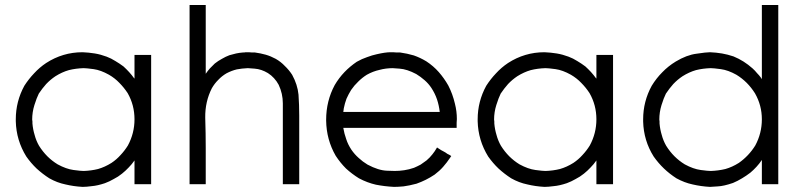

<svg xmlns="http://www.w3.org/2000/svg" viewBox="-20 -727 3201 766"><path d="M516.6 -413.1Q516.6 -419.9 516.6 -427.7Q516.6 -434.6 516.6 -441.4Q516.6 -450.2 516.6 -460Q516.6 -468.8 516.6 -477.5Q516.6 -485.4 516.6 -492.2Q516.6 -500 516.6 -507.8Q518.6 -507.8 520.5 -507.8Q522.5 -507.8 524.4 -507.8Q526.4 -507.8 528.3 -507.8Q529.3 -507.8 531.2 -507.8Q535.2 -507.8 539.1 -507.8Q543 -507.8 547.9 -507.8Q551.8 -507.8 555.7 -507.8Q559.6 -507.8 563.5 -507.8Q568.4 -507.8 573.2 -507.8Q578.1 -507.8 583 -507.8Q583 -505.9 583 -503.9Q583 -502 583 -500Q583 -443.4 583 -386.7Q583 -329.1 583 -272.5Q583 -233.4 583 -194.3Q583 -155.3 583 -116.2Q583 -85.9 583 -54.7Q583 -23.4 583 7.8Q581.1 7.8 579.1 7.8Q577.1 7.8 575.2 7.8Q569.3 7.8 563.5 7.8Q557.6 7.8 551.8 7.8Q547.9 7.8 543.9 7.8Q540 7.8 536.1 7.8Q531.2 7.8 526.4 7.8Q521.5 7.8 516.6 7.8Q516.6 5.9 516.6 3.9Q516.6 2 516.6 0Q516.6 -12.7 516.6 -25.4Q516.6 -38.1 516.6 -51.8Q516.6 -60.5 516.6 -69.3Q516.6 -78.1 516.6 -86.9Q505.9 -71.3 493.2 -58.6Q481.4 -45.9 466.8 -34.2Q451.2 -21.5 433.6 -12.7Q417 -2.9 398.4 3.9Q369.1 13.7 346.7 15.6Q324.2 18.6 309.6 18.6Q273.4 16.6 241.2 8.8Q208 2 176.8 -15.6Q149.4 -33.2 126 -54.7Q103.5 -76.2 85 -102.5Q44.9 -167 43 -243.2Q43 -247.1 43 -251Q43 -322.3 77.1 -384.8Q94.7 -412.1 116.2 -434.6Q137.7 -458 164.1 -475.6Q197.3 -497.1 233.4 -507.8Q269.5 -518.6 309.6 -518.6Q334 -517.6 358.4 -513.7Q381.8 -509.8 405.3 -501Q423.8 -494.1 440.4 -483.4Q457 -473.6 472.7 -461.9Q484.4 -451.2 495.1 -439.5Q505.9 -427.7 515.6 -414.1Q516.6 -414.1 516.6 -414.1Q516.6 -413.1 516.6 -413.1ZM108.4 -250Q108.4 -246.1 109.4 -242.2Q109.4 -238.3 109.4 -234.4Q111.3 -210.9 118.2 -188.5Q124 -166 135.7 -145.5Q150.4 -122.1 168.9 -103.5Q187.5 -85 210 -71.3Q244.1 -52.7 273.4 -48.8Q302.7 -44.9 313.5 -44.9Q343.8 -45.9 371.1 -52.7Q398.4 -60.5 424.8 -77.1Q445.3 -90.8 460.9 -108.4Q477.5 -126 490.2 -146.5Q516.6 -195.3 516.6 -251Q516.6 -307.6 489.3 -355.5Q474.6 -377.9 456.1 -396.5Q438.5 -415 415 -428.7Q381.8 -447.3 353.5 -451.2Q324.2 -455.1 313.5 -455.1Q282.2 -454.1 254.9 -447.3Q227.5 -439.5 201.2 -422.9Q180.7 -409.2 164.1 -391.6Q148.4 -374 134.8 -353.5Q126 -335.9 117.2 -307.6Q108.4 -279.3 108.4 -250Z M800.8 -432.6Q808.6 -444.3 817.4 -454.1Q827.1 -463.9 836.9 -473.6Q850.6 -484.4 865.2 -492.2Q879.9 -501 895.5 -506.8Q909.2 -510.7 921.9 -513.7Q935.5 -516.6 949.2 -517.6Q952.1 -517.6 954.1 -517.6Q957 -518.6 960 -518.6Q960.9 -518.6 964.8 -518.6Q969.7 -518.6 972.7 -518.6Q978.5 -518.6 985.4 -517.6Q991.2 -517.6 997.1 -517.6Q1019.5 -514.6 1040 -508.8Q1060.5 -502.9 1080.1 -492.2Q1100.6 -480.5 1116.2 -463.9Q1132.8 -448.2 1145.5 -428.7Q1167 -389.6 1170.9 -349.6Q1173.8 -308.6 1173.8 -265.6Q1173.8 -239.3 1173.8 -212.9Q1173.8 -186.5 1173.8 -161.1Q1173.8 -135.7 1173.8 -111.3Q1173.8 -86.9 1173.8 -61.5Q1173.8 -44.9 1173.8 -27.3Q1173.8 -9.8 1173.8 7.8Q1171.9 7.8 1170.9 7.8Q1168.9 7.8 1167 7.8Q1161.1 7.8 1155.3 7.8Q1149.4 7.8 1143.6 7.8Q1139.6 7.8 1135.7 7.8Q1131.8 7.8 1127.9 7.8Q1123 7.8 1118.2 7.8Q1113.3 7.8 1108.4 7.8Q1108.4 5.9 1108.4 3.9Q1108.4 2 1108.4 0Q1108.4 -35.2 1108.4 -70.3Q1108.4 -106.4 1108.4 -141.6Q1108.4 -166 1108.4 -189.5Q1108.4 -213.9 1108.4 -238.3Q1108.4 -276.4 1108.4 -314.5Q1108.4 -353.5 1091.8 -388.7Q1084 -403.3 1073.2 -415Q1062.5 -426.8 1048.8 -435.5Q1022.5 -451.2 996.1 -453.1Q970.7 -455.1 968.8 -455.1Q945.3 -454.1 924.8 -450.2Q904.3 -445.3 883.8 -434.6Q865.2 -423.8 850.6 -408.2Q835.9 -393.6 825.2 -375Q797.9 -321.3 798.8 -257.8Q800.8 -194.3 800.8 -136.7Q800.8 -115.2 800.8 -94.7Q800.8 -73.2 800.8 -52.7Q800.8 -37.1 800.8 -22.5Q800.8 -7.8 800.8 7.8Q798.8 7.8 797.9 7.8Q795.9 7.8 793.9 7.8Q788.1 7.8 782.2 7.8Q776.4 7.8 770.5 7.8Q766.6 7.8 762.7 7.8Q758.8 7.8 754.9 7.8Q751 7.8 746.1 7.8Q741.2 7.8 736.3 7.8Q736.3 5.9 736.3 3.9Q736.3 2 736.3 0Q736.3 -80.1 736.3 -159.2Q736.3 -238.3 736.3 -318.4Q736.3 -373 736.3 -427.7Q736.3 -482.4 736.3 -537.1Q736.3 -579.1 736.3 -622.1Q736.3 -665 736.3 -707Q738.3 -707 740.2 -707Q742.2 -707 744.1 -707Q749 -707 754.9 -707Q760.7 -707 766.6 -707Q770.5 -707 774.4 -707Q778.3 -707 782.2 -707Q787.1 -707 792 -707Q796.9 -707 800.8 -707Q800.8 -706.1 800.8 -704.1Q800.8 -702.1 800.8 -700.2Q800.8 -666 800.8 -632.8Q800.8 -599.6 800.8 -565.4Q800.8 -543 800.8 -519.5Q800.8 -497.1 800.8 -473.6Q800.8 -465.8 800.8 -459Q800.8 -451.2 800.8 -443.4Q800.8 -440.4 800.8 -437.5Q800.8 -435.5 800.8 -432.6Z M1349.6 -216.8Q1353.5 -193.4 1361.3 -171.9Q1368.2 -150.4 1381.8 -129.9Q1394.5 -111.3 1411.1 -96.7Q1426.8 -82 1446.3 -70.3Q1490.2 -46.9 1524.4 -45.9Q1559.6 -44.9 1552.7 -44.9Q1573.2 -44.9 1592.8 -47.9Q1612.3 -50.8 1631.8 -57.6Q1645.5 -63.5 1658.2 -70.3Q1669.9 -78.1 1681.6 -86.9Q1695.3 -98.6 1705.1 -111.3Q1714.8 -123 1723.6 -138.7Q1724.6 -137.7 1726.6 -136.7Q1728.5 -135.7 1729.5 -134.8Q1735.4 -130.9 1740.2 -127.9Q1746.1 -125 1751 -122.1Q1754.9 -120.1 1757.8 -118.2Q1761.7 -115.2 1764.6 -113.3Q1768.6 -111.3 1772.5 -109.4Q1776.4 -106.4 1780.3 -104.5Q1779.3 -102.5 1778.3 -101.6Q1777.3 -99.6 1776.4 -98.6Q1762.7 -78.1 1748 -61.5Q1733.4 -44.9 1713.9 -30.3Q1696.3 -18.6 1678.7 -9.8Q1661.1 -1 1641.6 5.9Q1612.3 13.7 1589.8 16.6Q1567.4 18.6 1551.8 18.6Q1513.7 16.6 1479.5 9.8Q1445.3 2 1412.1 -15.6Q1383.8 -33.2 1360.4 -54.7Q1337.9 -77.1 1319.3 -105.5Q1282.2 -169.9 1281.2 -246.1Q1281.2 -248 1281.2 -249Q1281.2 -324.2 1315.4 -387.7Q1332 -416 1354.5 -439.5Q1376 -461.9 1403.3 -480.5Q1423.8 -492.2 1444.3 -499Q1464.8 -506.8 1483.4 -510.7Q1517.6 -518.6 1538.1 -518.6Q1558.6 -518.6 1547.9 -518.6Q1554.7 -518.6 1562.5 -517.6Q1569.3 -517.6 1576.2 -517.6Q1604.5 -513.7 1630.9 -505.9Q1656.2 -497.1 1680.7 -482.4Q1709 -463.9 1730.5 -439.5Q1752 -415 1768.6 -385.7Q1786.1 -351.6 1794.9 -313.5Q1802.7 -283.2 1802.7 -252Q1802.7 -244.1 1801.8 -237.3Q1801.8 -234.4 1801.8 -232.4Q1801.8 -230.5 1801.8 -228.5Q1801.8 -225.6 1801.8 -222.7Q1801.8 -219.7 1801.8 -216.8Q1799.8 -216.8 1797.9 -216.8Q1795.9 -216.8 1793.9 -216.8Q1739.3 -216.8 1684.6 -216.8Q1629.9 -216.8 1575.2 -216.8Q1539.1 -216.8 1502.9 -216.8Q1466.8 -216.8 1430.7 -216.8Q1420.9 -216.8 1410.2 -216.8Q1399.4 -216.8 1388.7 -216.8Q1378.9 -216.8 1369.1 -216.8Q1359.4 -216.8 1349.6 -216.8ZM1349.6 -280.3Q1372.1 -280.3 1394.5 -280.3Q1417 -280.3 1438.5 -280.3Q1472.7 -280.3 1505.9 -280.3Q1540 -280.3 1573.2 -280.3Q1614.3 -280.3 1654.3 -280.3Q1694.3 -280.3 1734.4 -280.3Q1731.4 -306.6 1723.6 -330.1Q1715.8 -353.5 1701.2 -376Q1689.5 -393.6 1673.8 -407.2Q1658.2 -420.9 1640.6 -431.6Q1603.5 -451.2 1574.2 -453.1Q1544.9 -455.1 1547.9 -455.1Q1519.5 -455.1 1494.1 -448.2Q1467.8 -442.4 1443.4 -428.7Q1424.8 -417 1409.2 -401.4Q1393.6 -386.7 1380.9 -368.2Q1370.1 -350.6 1362.3 -333Q1355.5 -314.5 1351.6 -294.9Q1350.6 -291 1350.6 -287.1Q1349.6 -284.2 1349.6 -280.3Z M2359.4 -413.1Q2359.4 -419.9 2359.4 -427.7Q2359.4 -434.6 2359.4 -441.4Q2359.4 -450.2 2359.4 -460Q2359.4 -468.8 2359.4 -477.5Q2359.4 -485.4 2359.4 -492.2Q2359.4 -500 2359.4 -507.8Q2361.3 -507.8 2363.3 -507.8Q2365.2 -507.8 2367.2 -507.8Q2369.1 -507.8 2371.1 -507.8Q2372.1 -507.8 2374 -507.8Q2377.9 -507.8 2381.8 -507.8Q2385.7 -507.8 2390.6 -507.8Q2394.5 -507.8 2398.4 -507.8Q2402.3 -507.8 2406.2 -507.8Q2411.1 -507.8 2416 -507.8Q2420.9 -507.8 2425.8 -507.8Q2425.8 -505.9 2425.8 -503.9Q2425.8 -502 2425.8 -500Q2425.8 -443.4 2425.8 -386.7Q2425.8 -329.1 2425.8 -272.5Q2425.8 -233.4 2425.8 -194.3Q2425.8 -155.3 2425.8 -116.2Q2425.8 -85.9 2425.8 -54.7Q2425.8 -23.4 2425.8 7.8Q2423.8 7.8 2421.9 7.8Q2419.9 7.8 2418 7.8Q2412.1 7.8 2406.2 7.8Q2400.4 7.8 2394.5 7.8Q2390.6 7.8 2386.7 7.8Q2382.8 7.8 2378.9 7.8Q2374 7.8 2369.1 7.8Q2364.3 7.8 2359.4 7.8Q2359.4 5.9 2359.4 3.9Q2359.4 2 2359.4 0Q2359.4 -12.7 2359.4 -25.4Q2359.4 -38.1 2359.4 -51.8Q2359.4 -60.5 2359.4 -69.3Q2359.4 -78.1 2359.4 -86.9Q2348.6 -71.3 2335.9 -58.6Q2324.2 -45.9 2309.6 -34.2Q2293.9 -21.5 2276.4 -12.7Q2259.8 -2.9 2241.2 3.9Q2211.9 13.7 2189.5 15.6Q2167 18.6 2152.3 18.6Q2116.2 16.6 2084 8.8Q2050.8 2 2019.5 -15.6Q1992.2 -33.2 1968.8 -54.7Q1946.3 -76.2 1927.7 -102.5Q1887.7 -167 1885.7 -243.2Q1885.7 -247.1 1885.7 -251Q1885.7 -322.3 1919.9 -384.8Q1937.5 -412.1 1959 -434.6Q1980.5 -458 2006.8 -475.6Q2040 -497.1 2076.2 -507.8Q2112.3 -518.6 2152.3 -518.6Q2176.8 -517.6 2201.2 -513.7Q2224.6 -509.8 2248 -501Q2266.6 -494.1 2283.2 -483.4Q2299.8 -473.6 2315.4 -461.9Q2327.1 -451.2 2337.9 -439.5Q2348.6 -427.7 2358.4 -414.1Q2359.4 -414.1 2359.4 -414.1Q2359.4 -413.1 2359.4 -413.1ZM1951.2 -250Q1951.2 -246.1 1952.1 -242.2Q1952.1 -238.3 1952.1 -234.4Q1954.1 -210.9 1960.9 -188.5Q1966.8 -166 1978.5 -145.5Q1993.2 -122.1 2011.7 -103.5Q2030.3 -85 2052.7 -71.3Q2086.9 -52.7 2116.2 -48.8Q2145.5 -44.9 2156.2 -44.9Q2186.5 -45.9 2213.9 -52.7Q2241.2 -60.5 2267.6 -77.1Q2288.1 -90.8 2303.7 -108.4Q2320.3 -126 2333 -146.5Q2359.4 -195.3 2359.4 -251Q2359.4 -307.6 2332 -355.5Q2317.4 -377.9 2298.8 -396.5Q2281.2 -415 2257.8 -428.7Q2224.6 -447.3 2196.3 -451.2Q2167 -455.1 2156.2 -455.1Q2125 -454.1 2097.7 -447.3Q2070.3 -439.5 2043.9 -422.9Q2023.4 -409.2 2006.8 -391.6Q1991.2 -374 1977.5 -353.5Q1968.8 -335.9 1960 -307.6Q1951.2 -279.3 1951.2 -250Z M3019.5 -411.1Q3019.5 -442.4 3019.5 -473.6Q3019.5 -504.9 3019.5 -536.1Q3019.5 -561.5 3019.5 -586.9Q3019.5 -612.3 3019.5 -636.7Q3019.5 -654.3 3019.5 -671.9Q3019.5 -689.5 3019.5 -707Q3021.5 -707 3023.4 -707Q3025.4 -707 3027.3 -707Q3029.3 -707 3031.2 -707Q3032.2 -707 3034.2 -707Q3038.1 -707 3042 -707Q3045.9 -707 3049.8 -707Q3053.7 -707 3057.6 -707Q3061.5 -707 3065.4 -707Q3070.3 -707 3075.2 -707Q3080.1 -707 3085 -707Q3085 -706.1 3085 -704.1Q3085 -702.1 3085 -700.2Q3085 -620.1 3085 -541Q3085 -460.9 3085 -381.8Q3085 -327.1 3085 -272.5Q3085 -217.8 3085 -163.1Q3085 -121.1 3085 -78.1Q3085 -35.2 3085 7.8Q3083 7.8 3081.1 7.8Q3079.1 7.8 3077.1 7.8Q3071.3 7.8 3065.4 7.8Q3060.5 7.8 3054.7 7.8Q3050.8 7.8 3046.9 7.8Q3043 7.8 3039.1 7.8Q3034.2 7.8 3029.3 7.8Q3024.4 7.8 3019.5 7.8Q3019.5 5.9 3019.5 3.9Q3019.5 2 3019.5 0Q3019.5 -13.7 3019.5 -26.4Q3019.5 -40 3019.5 -52.7Q3019.5 -61.5 3019.5 -71.3Q3019.5 -80.1 3019.5 -88.9Q3009.8 -74.2 2998 -61.5Q2986.3 -48.8 2973.6 -38.1Q2957 -25.4 2940.4 -15.6Q2922.9 -4.9 2904.3 2.9Q2867.2 15.6 2843.8 16.6Q2819.3 18.6 2812.5 18.6Q2776.4 16.6 2743.2 8.8Q2710.9 2 2678.7 -15.6Q2651.4 -33.2 2628.9 -54.7Q2606.4 -76.2 2587.9 -102.5Q2547.9 -166 2545.9 -242.2Q2545.9 -246.1 2545.9 -251Q2545.9 -322.3 2580.1 -384.8Q2598.6 -415 2622.1 -438.5Q2645.5 -462.9 2675.8 -481.4Q2719.7 -507.8 2758.8 -512.7Q2797.9 -518.6 2812.5 -518.6Q2836.9 -517.6 2860.4 -513.7Q2882.8 -509.8 2906.2 -502Q2927.7 -493.2 2946.3 -481.4Q2964.8 -469.7 2982.4 -454.1Q2992.2 -445.3 3000 -435.5Q3008.8 -426.8 3016.6 -416Q3017.6 -415 3017.6 -414.1Q3018.6 -412.1 3019.5 -411.1ZM2610.4 -250Q2610.4 -246.1 2611.3 -242.2Q2611.3 -238.3 2611.3 -234.4Q2613.3 -210.9 2620.1 -188.5Q2626 -166 2637.7 -145.5Q2652.3 -122.1 2670.9 -103.5Q2689.5 -85 2711.9 -71.3Q2746.1 -52.7 2775.4 -48.8Q2804.7 -44.9 2815.4 -44.9Q2845.7 -45.9 2874 -52.7Q2901.4 -60.5 2927.7 -77.1Q2947.3 -90.8 2963.9 -108.4Q2980.5 -126 2993.2 -146.5Q3019.5 -195.3 3019.5 -251Q3019.5 -306.6 2992.2 -354.5Q2977.5 -377.9 2959 -396.5Q2940.4 -415 2918 -428.7Q2884.8 -447.3 2855.5 -451.2Q2826.2 -455.1 2815.4 -455.1Q2784.2 -454.1 2756.8 -447.3Q2729.5 -439.5 2703.1 -422.9Q2682.6 -409.2 2666 -391.6Q2650.4 -374 2636.7 -353.5Q2627.9 -335.9 2619.1 -307.6Q2610.4 -279.3 2610.4 -250Z"/></svg>

Font: LeFont
Style: Light
Weight: 300
Designer: Leryon MEDIA
Version: Version 1.0